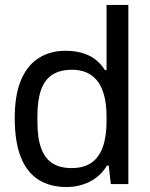

<svg xmlns="http://www.w3.org/2000/svg" viewBox="-20 -743 607 775"><path d="M248 12Q183.1 12 136.3 -17Q89.5 -46 64.5 -107.5Q39.5 -168.9 39.5 -266.8Q39.5 -360.4 65 -420.2Q90.5 -480 136.8 -509Q183 -538 244.2 -538Q279.3 -538 309.1 -530Q338.8 -522 362.5 -504.8Q386.2 -487.6 403.6 -459.9H410.1V-723H498.1V0H427.4L418.8 -74.6H411.8Q384.9 -30.8 341.7 -9.4Q298.5 12 248 12ZM268.5 -64.5Q318.8 -64.5 349.9 -86.7Q380.9 -108.9 395.5 -151.1Q410.1 -193.4 410.1 -254.5V-270.8Q410.1 -325.4 399.1 -362.4Q388.2 -399.3 369.1 -421Q350.1 -442.7 325 -452.1Q300 -461.5 271.8 -461.5Q223.1 -461.5 192 -441.9Q160.9 -422.4 145.9 -380.8Q131 -339.2 131 -273.1V-251.8Q131 -183.9 146.9 -142.6Q162.7 -101.4 193.4 -82.9Q224 -64.5 268.5 -64.5Z"/></svg>

Font: Archivo SemiBold
Style: Regular
Weight: 600
Designer: Hector Gatti
Foundry: Omnibus-Type
Version: Version 2.001